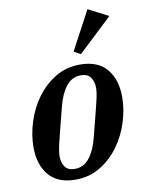

<svg xmlns="http://www.w3.org/2000/svg" viewBox="-89 -855 710 931"><g transform="rotate(-10 266.0 -390.0)"><path d="M213 -40Q258 -40 286.5 -78Q315 -116 329 -174Q345 -237 355.5 -277.5Q366 -318 372 -344Q378 -370 380 -384.5Q382 -399 382 -409Q382 -440 367.5 -461Q353 -482 319 -482Q274 -482 245.5 -444Q217 -406 203 -348Q187 -285 176.5 -244.5Q166 -204 160 -178Q154 -152 152 -137.5Q150 -123 150 -113Q150 -82 164.5 -61Q179 -40 213 -40ZM207 12Q121 12 77 -39.5Q33 -91 33 -179Q33 -237 52.5 -300Q72 -363 109.5 -415Q147 -467 201 -500.5Q255 -534 325 -534Q411 -534 455 -482.5Q499 -431 499 -343Q499 -285 479.5 -222Q460 -159 422.5 -107Q385 -55 331 -21.5Q277 12 207 12ZM305 -601 407 -792 506 -741 338 -583Z"/></g></svg>

Font: IBM Plex Serif SemiBold
Style: Italic
Weight: 600
Italic angle: -14°
Designer: Mike Abbink, Paul van der Laan, Pieter van Rosmalen
Foundry: Bold Monday
Version: Version 2.5